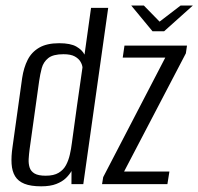

<svg xmlns="http://www.w3.org/2000/svg" viewBox="-20 -658 709 686"><path d="M127.1 7.7Q89.9 7.7 67.3 -1.4Q44.7 -10.5 33.9 -28.4Q23.1 -46.2 21.4 -72.7Q19.7 -99.1 24.8 -133.3L59.2 -379.6Q64.8 -416.5 78.8 -444.1Q92.7 -471.8 120 -487.7Q147.3 -503.6 191.3 -503.6Q232 -503.6 252.8 -491.6Q273.6 -479.7 282 -462.8L305.3 -630H366.6L277.6 0H235.3L235.5 -47Q228.4 -34.3 215.5 -21.7Q202.5 -9 181.1 -0.7Q159.7 7.7 127.1 7.7ZM143.4 -30.2Q172.3 -30.2 189.5 -40.6Q206.8 -51 215.8 -68Q224.9 -85 229.5 -105.5Q234.2 -125.9 236.6 -145.6Q245.9 -213.9 255.3 -281.5Q264.7 -349.1 274.7 -417.1Q274 -426.4 267.7 -437.3Q261.5 -448.3 247.3 -456.3Q233.1 -464.3 206.7 -464.3Q169.7 -464.3 152.4 -450.4Q135.1 -436.5 129.2 -414.7Q123.4 -392.8 119.9 -368.7L85.8 -125Q83.4 -106.7 82.4 -89.8Q81.5 -72.9 85.9 -59.4Q90.2 -46 103.4 -38.1Q116.6 -30.2 143.4 -30.2ZM344.6 0 348.7 -25.1 570.6 -452.3H418.5L424.7 -495H648.1L644.1 -467.5L423.4 -45.2H585.3L578.1 0ZM524.8 -546.4 448.9 -638.2H494L550.2 -580.7L625.2 -638.2H669L566.5 -546.4Z"/></svg>

Font: Alumni Sans SC Thin
Style: Italic
Weight: 100
Italic angle: -8°
Designer: Robert E. Leuschke
Foundry: Robert E. Leuschke
Version: Version 1.016